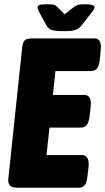

<svg xmlns="http://www.w3.org/2000/svg" viewBox="-20 -880 493 900"><path d="M65 0Q38 0 27.5 -9.5Q17 -19 19 -42L84 -658Q86 -681 95.5 -690.5Q105 -700 132 -700H423Q458 -700 452 -645L448 -602Q445 -573 435.5 -560Q426 -547 407 -547H240L228 -435H375Q411 -435 405 -379L400 -337Q397 -308 387.5 -295Q378 -282 360 -282H212L198 -153H365Q400 -153 395 -97L390 -54Q387 -25 377.5 -12.5Q368 0 349 0ZM380 -860Q423 -860 423 -847Q423 -843 420.5 -837.5Q418 -832 409 -821L365 -764Q349 -744 332 -739Q315 -734 278 -734Q242 -734 224.5 -739Q207 -744 196 -764L165 -821Q156 -838 156 -844Q156 -853 165 -856.5Q174 -860 197 -860Q215 -860 227.5 -858.5Q240 -857 249 -847L283 -813L324 -845Q338 -856 349.5 -858Q361 -860 380 -860Z"/></svg>

Font: Asap Condensed Condensed ExtraBold
Style: Italic
Weight: 800
Width: 3
Italic angle: -6°
Designer: Pablo Cosgaya
Foundry: Omnibus-Type
Version: Version 3.001; ttfautohint (v1.8.4.7-5d5b)